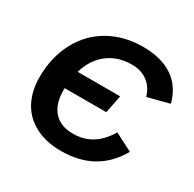

<svg xmlns="http://www.w3.org/2000/svg" viewBox="-155 -861 1044 1035"><g transform="rotate(30 367.0 -344.0)"><path d="M347.2 9.8Q253.9 9.8 186.5 -25.4Q118.7 -60.5 83.7 -125.7Q48.8 -190.9 48.8 -277.8Q48.8 -400.9 100.1 -498Q151.4 -594.7 243.4 -646.5Q335.4 -698.2 452.6 -698.2Q564.9 -698.2 637 -650.1Q709 -602.1 733.9 -506.8L600.1 -472.2Q585.9 -524.4 545.9 -554.7Q505.9 -585 448.2 -585Q359.9 -585 298.6 -537.6Q237.3 -490.2 212.4 -404.8H477.1L455.1 -293.5H195.8V-279.8Q195.8 -195.3 237.5 -149.2Q279.3 -103 356.9 -103Q487.3 -103 561 -229L671.9 -171.9Q569.3 9.8 347.2 9.8Z"/></g></svg>

Font: Arimo
Style: Bold Italic
Weight: 700
Italic angle: -12°
Designer: Steve Matteson
Foundry: Monotype Imaging Inc.
Version: Version 1.33